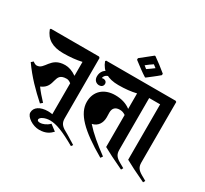

<svg xmlns="http://www.w3.org/2000/svg" viewBox="-183 -1152 1607 1502"><g transform="rotate(30 620.5 -400.5)"><path d="M224 -105 243 -121C210 -156 183 -187 159 -220C271 -267 193 -377 310 -377C321 -377 335 -372 350 -360V-69C383 -50 457 -12 539 26L549 8L505 -17C465 -40 450 -61 450 -102V-646L441 -654H6L1 -646C28 -572 88 -536 184 -536C246 -536 303 -542 350 -553V-427C313 -453 278 -464 247 -464C114 -464 124 -349 52 -349C44 -349 30 -355 18 -365L0 -349C70 -250 142 -179 224 -105Z M320 77C383 77 413 52 436 28L382 -13C356 13 325 26 298 26C284 26 274 21 274 11C274 -10 317 -30 360 -30C417 -30 486 -3 601 63L612 47C500 -23 402 -84 310 -84C241 -84 194 -54 194 -6C194 32 261 77 320 77Z M846 27 859 8C773 -55 707 -110 655 -169C706 -180 731 -221 731 -272L730 -315C730 -354 751 -375 790 -375C809 -375 824 -371 843 -358V-69C876 -50 950 -12 1032 26L1042 8L998 -17C958 -40 943 -61 943 -102V-646L934 -654H505L500 -646C527 -572 587 -536 683 -536C745 -536 798 -542 843 -553V-413C806 -442 758 -456 703 -456C601 -456 535 -394 535 -300C535 -194 631 -97 846 27Z M553 -459C573 -459 589 -471 589 -492C589 -509 576 -521 557 -521C552 -521 548 -520 544 -519C547 -543 568 -560 604 -562L583 -594C527 -590 504 -552 504 -512C504 -476 529 -459 553 -459Z M1042 -569V-69C1075 -50 1149 -12 1231 26L1241 8L1197 -17C1157 -40 1142 -61 1142 -102V-648L1133 -654H870V-569Z M833 -693H838C866 -715 906 -744 940 -774V-787C897 -822 862 -850 821 -878H815L711 -795V-781C753 -749 797 -715 833 -693ZM784 -773C805 -790 823 -803 843 -816L869 -796C852 -783 830 -767 809 -753Z"/></g></svg>

Font: Nithya Ranjana DU
Style: Regular
Weight: 400
Designer: Designed by Tathagata Biswas and Noopur Datye with help from Ananda Maharjan, Callijatra
Foundry: Ek Type
Version: Version 1.000;Glyphs 3.2.3 (3260)